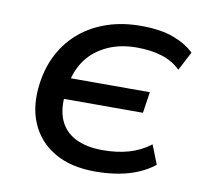

<svg xmlns="http://www.w3.org/2000/svg" viewBox="-64 -575 698 653"><g transform="rotate(10 285.5 -248.5)"><path d="M304 9Q220 9 163.5 -24Q107 -57 81.5 -116Q56 -175 67 -254Q75 -312 100 -358.5Q125 -405 165 -438Q205 -471 257.5 -488.5Q310 -506 373 -506Q441 -506 486 -489Q531 -472 557 -446L523 -381Q497 -407 459 -419Q421 -431 372 -431Q314 -431 270 -410.5Q226 -390 199.5 -354.5Q173 -319 165 -273L158 -289H441L430 -216H147L159 -235Q152 -182 168 -144Q184 -106 222 -86.5Q260 -67 317 -67Q366 -67 406.5 -78.5Q447 -90 481 -116L507 -50Q485 -32 454.5 -18.5Q424 -5 386 2Q348 9 304 9Z"/></g></svg>

Font: Nunito Sans 7pt Medium
Style: Italic
Weight: 500
Italic angle: -9°
Designer: Vernon Adams
Foundry: Vernon Adams
Version: Version 3.101;gftools[0.9.27]